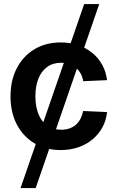

<svg xmlns="http://www.w3.org/2000/svg" viewBox="-20 -748 593 972"><path d="M84 204.1 406.2 -727.5H482.4L160.6 204.1ZM287.6 11.7Q211.4 11.7 154.1 -22.7Q96.7 -57.1 64.9 -118.4Q33.2 -179.7 33.2 -260.3Q33.2 -340.8 64.9 -402.3Q96.7 -463.9 154.1 -498.5Q211.4 -533.2 287.6 -533.2Q335.4 -533.2 376 -519.3Q416.5 -505.4 447.5 -480Q478.5 -454.6 497.6 -419.7Q516.6 -384.8 522 -342.3L401.4 -336.9Q397.9 -357.9 388.7 -375Q379.4 -392.1 365 -404.3Q350.6 -416.5 331.5 -423.3Q312.5 -430.2 289.1 -430.2Q247.6 -430.2 218.5 -408.9Q189.5 -387.7 174.3 -349.6Q159.2 -311.5 159.2 -260.3Q159.2 -209.5 174.3 -171.4Q189.5 -133.3 218.5 -112.3Q247.6 -91.3 289.1 -91.3Q313 -91.3 331.8 -97.9Q350.6 -104.5 364.5 -116.9Q378.4 -129.4 387.5 -147Q396.5 -164.6 400.9 -186L522 -180.7Q517.6 -138.2 498.5 -103.3Q479.5 -68.4 448.5 -42.5Q417.5 -16.6 376.5 -2.4Q335.4 11.7 287.6 11.7Z"/></svg>

Font: Inter 28pt SemiBold
Style: Regular
Weight: 600
Designer: Rasmus Andersson
Foundry: rsms
Version: Version 4.001;git-66647c0bb